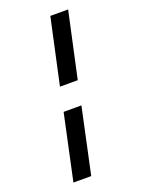

<svg xmlns="http://www.w3.org/2000/svg" viewBox="-155 -769 709 963"><g transform="rotate(-20 200.0 -287.5)"><path d="M165 -350 241 -700H336L260 -350ZM234 -225 159 125H64L139 -225Z"/></g></svg>

Font: Epunda Slab Light
Style: Italic
Weight: 300
Italic angle: -12°
Designer: Simon Atzbach
Foundry: typofactur
Version: Version 1.102